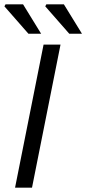

<svg xmlns="http://www.w3.org/2000/svg" viewBox="-34 -861 396 881"><path d="M35.1 0 165.9 -656.3H243.7L112.9 0ZM96.4 -706.3 -13.7 -831.9 -8.7 -841H71.9L154.7 -706.3ZM283.8 -706.3 173.7 -831.9 178.6 -841H259.2L342.1 -706.3Z"/></svg>

Font: Source Sans 3 VF
Style: Italic
Weight: 200
Italic angle: -11°
Designer: Paul D. Hunt
Foundry: Adobe Systems Incorporated
Version: Version 3.042;hotconv 1.0.118;makeotfexe 2.5.65603